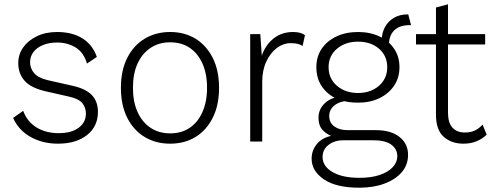

<svg xmlns="http://www.w3.org/2000/svg" viewBox="-20 -659 2298 894"><path d="M250 10Q179 10 123 -21Q67 -52 41 -110L88 -143Q106 -93 149.5 -66Q193 -39 254 -39Q312 -39 346 -64Q380 -89 380 -130Q380 -158 363.5 -178.5Q347 -199 302 -209L192 -234Q123 -250 94 -283.5Q65 -317 65 -365Q65 -405 87.5 -437.5Q110 -470 151 -490Q192 -510 246 -510Q316 -510 363.5 -480.5Q411 -451 431 -394L385 -363Q370 -415 332 -438Q294 -461 246 -461Q208 -461 179.5 -449Q151 -437 135.5 -416.5Q120 -396 120 -369Q120 -342 138 -319.5Q156 -297 201 -286L316 -260Q380 -246 408 -216Q436 -186 436 -138Q436 -70 385 -30Q334 10 250 10Z M772 -510Q839 -510 890 -479Q941 -448 970.5 -389.5Q1000 -331 1000 -250Q1000 -169 970.5 -110.5Q941 -52 890 -21Q839 10 772 10Q706 10 654 -21Q602 -52 572.5 -110.5Q543 -169 543 -250Q543 -331 572.5 -389.5Q602 -448 654 -479Q706 -510 772 -510ZM772 -462Q720 -462 681 -436Q642 -410 620.5 -363Q599 -316 599 -250Q599 -185 620.5 -137.5Q642 -90 681 -64Q720 -38 772 -38Q825 -38 863 -63.5Q901 -89 922.5 -137Q944 -185 944 -250Q944 -316 922.5 -363.5Q901 -411 863 -436.5Q825 -462 772 -462Z M1145 0V-500H1192L1199 -400Q1216 -450 1254 -480Q1292 -510 1345 -510Q1362 -510 1376 -506.5Q1390 -503 1400 -495L1389 -445Q1380 -451 1367.5 -454.5Q1355 -458 1332 -458Q1299 -458 1269 -435.5Q1239 -413 1220 -372.5Q1201 -332 1201 -278V0Z M1881 -592 1894 -542Q1893 -542 1891.5 -542Q1890 -542 1888 -542Q1841 -542 1816 -518Q1791 -494 1791 -449L1757 -466Q1757 -505 1772.5 -533Q1788 -561 1815 -576.5Q1842 -592 1877 -592Q1879 -592 1879.5 -592Q1880 -592 1881 -592ZM1730 -53Q1800 -53 1840 -21.5Q1880 10 1880 62Q1880 109 1850.5 143Q1821 177 1770 196Q1719 215 1653 215Q1545 215 1488 176Q1431 137 1431 80Q1431 38 1459.5 7Q1488 -24 1545 -30L1541 -19Q1509 -28 1486 -49.5Q1463 -71 1463 -111Q1463 -150 1492 -178Q1521 -206 1574 -211L1624 -191H1607Q1562 -188 1537.5 -168.5Q1513 -149 1513 -119Q1513 -87 1537 -70Q1561 -53 1598 -53ZM1654 169Q1709 169 1748.5 155.5Q1788 142 1809 119Q1830 96 1830 69Q1830 35 1802 14.5Q1774 -6 1717 -6H1579Q1538 -6 1510 15.5Q1482 37 1482 72Q1482 115 1528 142Q1574 169 1654 169ZM1647 -510Q1704 -510 1747.5 -489Q1791 -468 1815.5 -431.5Q1840 -395 1840 -346Q1840 -297 1815 -260Q1790 -223 1747 -202Q1704 -181 1647 -181Q1556 -181 1504.5 -227Q1453 -273 1453 -346Q1453 -395 1477.5 -431.5Q1502 -468 1546 -489Q1590 -510 1647 -510ZM1647 -465Q1588 -465 1549 -432Q1510 -399 1510 -346Q1510 -293 1549 -259.5Q1588 -226 1647 -226Q1706 -226 1744.5 -259.5Q1783 -293 1783 -346Q1783 -399 1745 -432Q1707 -465 1647 -465Z M2066 -639V-134Q2066 -88 2086.5 -65Q2107 -42 2145 -42Q2172 -42 2191.5 -51.5Q2211 -61 2227 -79L2246 -32Q2227 -13 2199.5 -1.5Q2172 10 2138 10Q2082 10 2046 -22Q2010 -54 2010 -125V-624ZM2239 -500V-452H1917V-500Z"/></svg>

Font: Kantumruy Pro Light
Style: Regular
Weight: 300
Version: Version 1.002